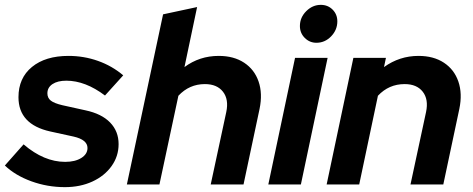

<svg xmlns="http://www.w3.org/2000/svg" viewBox="-39 -759 1948 790"><path d="M228 11Q156 11 90 -13Q24 -37 -19 -78L58 -165Q142 -93 229 -93Q270 -93 295.5 -109Q321 -125 321 -150Q321 -184 264 -197L168 -218Q37 -247 37 -359Q37 -438 92.5 -483.5Q148 -529 243 -529Q306 -529 364 -508.5Q422 -488 468 -449L393 -366Q312 -427 234 -427Q198 -427 177 -413Q156 -399 156 -375Q156 -356 170 -345Q184 -334 218 -326L313 -305Q379 -291 414 -255Q449 -219 449 -166Q449 -116 420 -75.5Q391 -35 341 -12Q291 11 228 11Z M483 0 632 -700 772 -730 720 -483Q782 -529 861 -529Q923 -529 965.5 -501Q1008 -473 1025 -423.5Q1042 -374 1029 -311L963 0H828L892 -298Q903 -350 878.5 -381.5Q854 -413 804 -413Q740 -413 695 -365L617 0Z M1263 -583Q1235 -583 1215 -603Q1195 -623 1195 -652Q1195 -687 1221 -713Q1247 -739 1281 -739Q1310 -739 1329.5 -719.5Q1349 -700 1349 -671Q1349 -636 1323.5 -609.5Q1298 -583 1263 -583ZM1065 0 1175 -521H1309L1199 0Z M1305 0 1415 -521H1549L1541 -483Q1605 -529 1683 -529Q1745 -529 1787.5 -501Q1830 -473 1847 -423.5Q1864 -374 1851 -311L1785 0H1650L1714 -298Q1725 -350 1700.5 -381.5Q1676 -413 1626 -413Q1561 -413 1516 -365L1439 0Z"/></svg>

Font: Red Hat Display
Style: Bold Italic
Weight: 700
Italic angle: -12°
Designer: Pentagram, MCKL
Foundry: Pentagram, MCKL
Version: Version 1.023; ttfautohint (v1.8.3)